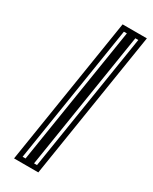

<svg xmlns="http://www.w3.org/2000/svg" viewBox="-195 -734 673 843"><g transform="rotate(30 141.0 -312.0)"><path d="M158.7 -686 40.2 62H163.2L281.7 -686ZM179.7 -661H252.7L142.1 37H69.1ZM194.7 -661 84.1 37H127.1L237.7 -661Z"/></g></svg>

Font: Tape
Style: Regular
Weight: 500
Foundry: Cannot Into Space Fonts
Version: Version 0.97